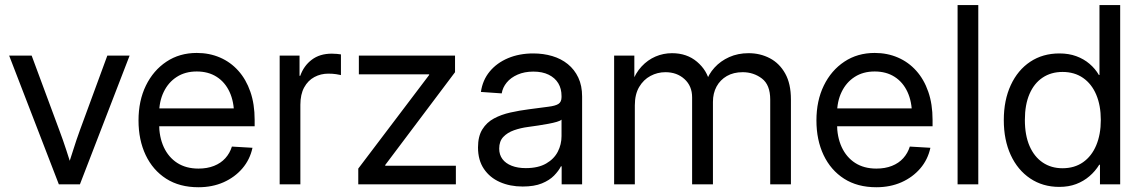

<svg xmlns="http://www.w3.org/2000/svg" viewBox="-20 -748 4630 779"><path d="M218.8 0 17.1 -522.5H108.4L220.7 -219.7Q235.8 -179.7 248.8 -139.6Q261.7 -99.6 274.4 -60.1H251.5Q264.6 -99.6 277.1 -139.6Q289.6 -179.7 304.2 -219.7L415.5 -522.5H505.9L304.2 0Z M785.2 11.7Q708.5 11.7 654.3 -22.9Q600.1 -57.6 571 -118.9Q542 -180.2 542 -259.3Q542 -339.4 572 -400.9Q602.1 -462.4 655.3 -497.8Q708.5 -533.2 778.3 -533.2Q829.6 -533.2 872.6 -514.6Q915.5 -496.1 947 -460.9Q978.5 -425.8 995.8 -375.7Q1013.2 -325.7 1013.2 -261.7V-235.8H589.4V-308.1H966.8L929.7 -282.2Q929.7 -335.4 911.4 -375Q893.1 -414.6 859.1 -436.3Q825.2 -458 778.3 -458Q731.4 -458 697.3 -436Q663.1 -414.1 644.3 -375.2Q625.5 -336.4 625.5 -285.6V-247.1Q625.5 -192.4 644.5 -151.1Q663.6 -109.9 699.2 -86.9Q734.9 -64 785.2 -64Q820.8 -64 848.4 -75Q876 -85.9 894.3 -106.2Q912.6 -126.5 920.9 -153.3L1004.4 -148.4Q994.1 -100.6 963.4 -64.7Q932.6 -28.8 887 -8.5Q841.3 11.7 785.2 11.7Z M1114.7 0V-522.5H1195.3V-440.4H1198.2Q1212.4 -481 1244.9 -505.6Q1277.3 -530.3 1326.2 -530.3Q1336.9 -530.3 1347.2 -529.3Q1357.4 -528.3 1363.3 -527.3V-443.4Q1358.4 -444.8 1344.2 -447Q1330.1 -449.2 1312 -449.2Q1281.2 -449.2 1255.4 -435.3Q1229.5 -421.4 1214.1 -393.3Q1198.7 -365.2 1198.7 -322.8V0Z M1433.6 0V-64L1721.2 -443.8V-446.3H1436V-522.5H1826.2V-455.1L1543 -78.6V-75.7H1829.6V0Z M2100.6 8.8Q2049.3 8.8 2008.3 -9.3Q1967.3 -27.3 1943.4 -62.7Q1919.4 -98.1 1919.4 -149.9Q1919.4 -194.8 1937 -223.1Q1954.6 -251.5 1984.1 -267.3Q2013.7 -283.2 2050.8 -291.5Q2087.9 -299.8 2126.5 -304.7Q2175.3 -311.5 2204.3 -314.9Q2233.4 -318.4 2245.8 -326.4Q2258.3 -334.5 2258.3 -354V-358.4Q2258.3 -388.2 2245.1 -410.2Q2231.9 -432.1 2206.3 -444.8Q2180.7 -457.5 2144 -457.5Q2107.9 -457.5 2080.1 -445.3Q2052.2 -433.1 2035.9 -413.1Q2019.5 -393.1 2015.6 -369.1L1931.2 -375Q1938 -422.9 1966.8 -457.8Q1995.6 -492.7 2041.3 -512Q2086.9 -531.2 2143.6 -531.2Q2184.6 -531.2 2220.7 -520.5Q2256.8 -509.8 2283.9 -487.8Q2311 -465.8 2326.4 -433.1Q2341.8 -400.4 2341.8 -356.4V0H2258.8V-73.2H2255.9Q2246.6 -54.7 2228 -35.6Q2209.5 -16.6 2178.5 -3.9Q2147.5 8.8 2100.6 8.8ZM2113.3 -65.9Q2163.6 -65.9 2195.8 -84.5Q2228 -103 2243.2 -132.6Q2258.3 -162.1 2258.3 -195.8V-262.7Q2253.4 -257.8 2239.3 -253.7Q2225.1 -249.5 2205.3 -245.8Q2185.5 -242.2 2163.8 -238.8Q2142.1 -235.4 2122.6 -232.9Q2092.3 -229 2065.4 -219.5Q2038.6 -210 2022 -192.4Q2005.4 -174.8 2005.4 -145Q2005.4 -120.1 2018.6 -102.5Q2031.7 -85 2056.2 -75.4Q2080.6 -65.9 2113.3 -65.9Z M2471.7 0V-522.5H2553.7V-413.1H2544.4Q2558.6 -452.1 2583.3 -478.5Q2607.9 -504.9 2639.6 -518.6Q2671.4 -532.2 2706.5 -532.2Q2767.1 -532.2 2808.1 -497.3Q2849.1 -462.4 2859.4 -413.1H2843.8Q2854.5 -446.8 2878.9 -473.6Q2903.3 -500.5 2938.7 -516.4Q2974.1 -532.2 3017.1 -532.2Q3064.5 -532.2 3103.5 -511.7Q3142.6 -491.2 3165.8 -449.7Q3189 -408.2 3189 -344.7V0H3105V-344.2Q3105 -403.8 3071.3 -429.4Q3037.6 -455.1 2993.2 -455.1Q2956.1 -455.1 2929 -439.5Q2901.9 -423.8 2887.2 -396.7Q2872.6 -369.6 2872.6 -334.5V0H2788.1V-353Q2788.1 -398.9 2757.3 -427Q2726.6 -455.1 2679.7 -455.1Q2647.5 -455.1 2619.1 -439.9Q2590.8 -424.8 2573.2 -395Q2555.7 -365.2 2555.7 -320.8V0Z M3535.6 11.7Q3459 11.7 3404.8 -22.9Q3350.6 -57.6 3321.5 -118.9Q3292.5 -180.2 3292.5 -259.3Q3292.5 -339.4 3322.5 -400.9Q3352.5 -462.4 3405.8 -497.8Q3459 -533.2 3528.8 -533.2Q3580.1 -533.2 3623 -514.6Q3666 -496.1 3697.5 -460.9Q3729 -425.8 3746.3 -375.7Q3763.7 -325.7 3763.7 -261.7V-235.8H3339.8V-308.1H3717.3L3680.2 -282.2Q3680.2 -335.4 3661.9 -375Q3643.6 -414.6 3609.6 -436.3Q3575.7 -458 3528.8 -458Q3481.9 -458 3447.8 -436Q3413.6 -414.1 3394.8 -375.2Q3376 -336.4 3376 -285.6V-247.1Q3376 -192.4 3395 -151.1Q3414.1 -109.9 3449.7 -86.9Q3485.4 -64 3535.6 -64Q3571.3 -64 3598.9 -75Q3626.5 -85.9 3644.8 -106.2Q3663.1 -126.5 3671.4 -153.3L3754.9 -148.4Q3744.6 -100.6 3713.9 -64.7Q3683.1 -28.8 3637.5 -8.5Q3591.8 11.7 3535.6 11.7Z M3949.2 -727.5V0H3865.2V-727.5Z M4277.8 10.3Q4210.9 10.3 4159.9 -23.9Q4108.9 -58.1 4080.8 -119.1Q4052.7 -180.2 4052.7 -260.7Q4052.7 -341.8 4081.1 -402.8Q4109.4 -463.9 4160.2 -497.6Q4210.9 -531.2 4278.3 -531.2Q4316.4 -531.2 4346.9 -520Q4377.4 -508.8 4400.6 -489Q4423.8 -469.2 4438.5 -443.8H4440.9V-727.5H4524.9V0H4442.9V-79.6H4439.9Q4423.8 -53.2 4400.1 -33Q4376.5 -12.7 4346.2 -1.2Q4315.9 10.3 4277.8 10.3ZM4291 -65.4Q4339.4 -65.4 4374.3 -89.8Q4409.2 -114.3 4427.7 -158.4Q4446.3 -202.6 4446.3 -261.2Q4446.3 -320.3 4427.7 -364Q4409.2 -407.7 4374.3 -431.9Q4339.4 -456.1 4291 -456.1Q4244.6 -456.1 4210.2 -433.1Q4175.8 -410.2 4157 -366.7Q4138.2 -323.2 4138.2 -261.2Q4138.2 -199.2 4157.2 -155.5Q4176.3 -111.8 4210.7 -88.6Q4245.1 -65.4 4291 -65.4Z"/></svg>

Font: Inter 28pt
Style: Regular
Weight: 400
Designer: Rasmus Andersson
Foundry: rsms
Version: Version 4.001;git-66647c0bb